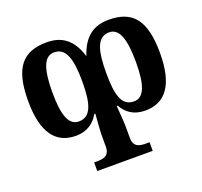

<svg xmlns="http://www.w3.org/2000/svg" viewBox="-133 -699 1148 1090"><g transform="rotate(-20 440.5 -153.5)"><path d="M275 239H610V187H588C550 187 513 181 513 125V51C513 29 505 -64 505 -70H511C537 -23 580 10 650 10C771 10 839 -76 839 -269C839 -470 772 -546 628 -546C543 -546 476 -507 440 -395C406 -506 342 -546 254 -546C110 -546 42 -470 42 -269C42 -76 110 10 231 10C300 10 344 -25 370 -71H376C376 -67 368 29 368 52V125C368 181 332 187 292 187H275ZM274 -61C212 -61 188 -133 188 -267C188 -407 213 -478 274 -478C345 -478 369 -407 369 -266C369 -133 347 -61 274 -61ZM607 -61C532 -61 513 -135 513 -266C513 -405 535 -478 607 -478C668 -478 693 -406 693 -267C693 -132 669 -61 607 -61Z"/></g></svg>

Font: Noto Serif SemiCondensed
Style: Bold
Weight: 700
Width: 4
Designer: Monotype Design Team
Foundry: Monotype Imaging Inc.
Version: Version 2.015